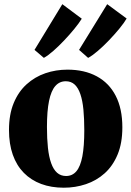

<svg xmlns="http://www.w3.org/2000/svg" viewBox="-20 -886 628 918"><path d="M23 -264.5Q23 -339 45.5 -393.2Q68 -447.5 107.2 -483Q146.5 -518.5 196.8 -535.8Q247 -553 302.5 -553Q383.5 -553 442.5 -521.2Q501.5 -489.5 533.2 -428Q565 -366.5 565 -277Q565 -201.5 542.2 -147Q519.5 -92.5 480.5 -57.5Q441.5 -22.5 391 -5.5Q340.5 11.5 285 11.5Q225 11.5 176.8 -6.5Q128.5 -24.5 94 -59.5Q59.5 -94.5 41.2 -146Q23 -197.5 23 -264.5ZM296 -44.5Q326 -44.5 345.2 -67.2Q364.5 -90 373.8 -138.5Q383 -187 383 -263Q383 -318.5 378.8 -362.2Q374.5 -406 364.2 -436Q354 -466 337 -481.8Q320 -497.5 294.5 -497.5Q264.5 -497.5 244.5 -474.8Q224.5 -452 214.5 -403.8Q204.5 -355.5 204.5 -278.5Q204.5 -222.5 209.2 -179Q214 -135.5 224.8 -105.5Q235.5 -75.5 253 -60Q270.5 -44.5 296 -44.5ZM401 -609.5 358 -647.5 492.5 -866 585.5 -797.5Q574 -777.5 551.5 -750Q529 -722.5 501.8 -694Q474.5 -665.5 448 -642.8Q421.5 -620 402 -609.5ZM189.5 -609.5 145 -647.5 278 -866 371 -796.5Q358 -775.5 335.5 -748Q313 -720.5 286.5 -692.5Q260 -664.5 234.5 -642.2Q209 -620 190 -609.5Z"/></svg>

Font: Merriweather 60pt Black
Style: Regular
Weight: 900
Version: Version 2.100